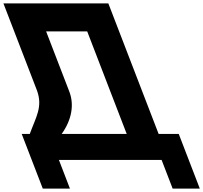

<svg xmlns="http://www.w3.org/2000/svg" viewBox="-76 -845 1197 1131"><path d="M330.6 -310 195.7 -660H437.7L670.4 -56H287.4C345.8 -138 363.8 -229 330.6 -310ZM976.9 -56H858.4L562.2 -825H-55.8L142.6 -310C176.6 -214 135.3 -155 99.4 -56H51.9L176 266H336L270.9 97H875.9L941 266H1101Z"/></svg>

Font: Hussar
Style: BdOpOblFour
Weight: 700
Foundry: Cannot Into Space Fonts
Version: Version 2.00